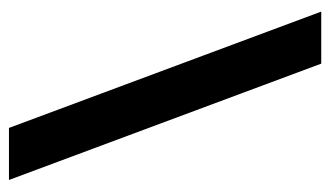

<svg xmlns="http://www.w3.org/2000/svg" viewBox="-178 -576 754 439"><g transform="rotate(-90 199.5 -357.0)"><path d="M126 -714 392 0H273L7 -714Z"/></g></svg>

Font: Noto Sans Sora Sompeng Semi
Style: Bold
Weight: 700
Designer: Monotype Design Team. David Williams.
Foundry: Monotype Imaging Inc.
Version: Version 2.101; ttfautohint (v1.8.4.7-5d5b)